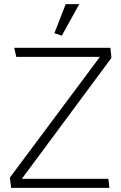

<svg xmlns="http://www.w3.org/2000/svg" viewBox="-20 -912 588 932"><path d="M506 -44H86L521 -631L516 -680H49L59 -636H465L28 -50L34 0H511ZM280 -739 365 -892H299L244 -751Z"/></svg>

Font: Catamaran ExtraLight
Style: Regular
Weight: 250
Designer: Pria Ravichandran
Version: Version 2.000